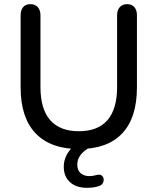

<svg xmlns="http://www.w3.org/2000/svg" viewBox="-20 -697 747 910"><path d="M77.8 -282.3V-625.2Q77.8 -648.9 89.6 -663.1Q101.4 -677.3 123.9 -677.3Q146.4 -677.3 159.1 -663.1Q171.8 -648.9 171.8 -625.2V-285.1Q171.8 -180.1 217.9 -127.5Q263.9 -75 353.7 -75Q443.6 -75 489.3 -127.5Q535 -180.1 535 -285.1V-625.2Q535 -648.9 547.6 -663.1Q560.1 -677.3 582.9 -677.3Q604.9 -677.3 616.9 -663.1Q629 -648.9 629 -625.2V-282.3Q629 -138.8 559.2 -64.8Q489.5 9.3 353.7 9.3Q219.9 9.3 148.8 -65.1Q77.8 -139.4 77.8 -282.3ZM282.2 93.6Q282.2 53.1 308.4 18Q334.6 -17.1 379.7 -37.9L410.7 0Q384 11.4 365.1 33.4Q346.3 55.4 346.3 83.3Q346.3 110.2 362.3 124Q378.4 137.7 403.7 137.7Q419.9 137.7 437.1 132.6Q456.4 127.3 465.3 137.8Q474.3 148.2 470.4 163.4Q466.5 178.6 451.2 184.1Q427.2 193.1 391.2 193.1Q341.1 193.1 311.6 166.3Q282.2 139.4 282.2 93.6Z"/></svg>

Font: SN Pro Thin
Style: Regular
Weight: 200
Designer: Tobias Whetton
Foundry: Supernotes
Version: Version 1.003;Glyphs 3.3 (3324)